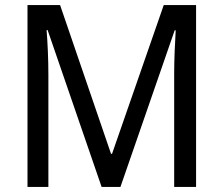

<svg xmlns="http://www.w3.org/2000/svg" viewBox="-20 -734 878 754"><path d="M379 0H453L666 -615H670C667 -564 664 -500 664 -445V0H750V-714H623L420 -130H416L216 -714H88V0H170V-442C170 -500 167 -566 163 -616H167Z"/></svg>

Font: Noto Sans Lao UI SemCond
Style: Regular
Weight: 400
Width: 4
Designer: Monotype Design Team
Foundry: Monotype Imaging Inc.
Version: Version 2.000